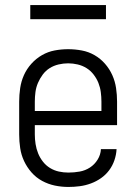

<svg xmlns="http://www.w3.org/2000/svg" viewBox="-20 -733 540 761"><path d="M251 8Q274 8 296.5 5Q319 2 340.5 -6Q362 -14 380.5 -27Q399 -40 412.5 -58Q426 -76 433.5 -98Q441 -120 442 -142H380Q379 -120 367 -100.5Q355 -81 336.5 -69Q318 -57 296 -53Q274 -49 251 -49Q232 -49 213.5 -53Q195 -57 178.5 -67Q162 -77 150 -92.5Q138 -108 131 -125.5Q124 -143 121 -162Q118 -181 118 -200V-237H444V-330Q444 -357 440 -384Q436 -411 425 -435.5Q414 -460 396 -480.5Q378 -501 354.5 -514.5Q331 -528 304 -533Q277 -538 250 -538Q223 -538 196.5 -533Q170 -528 146.5 -514.5Q123 -501 104.5 -480.5Q86 -460 75 -435.5Q64 -411 60 -384Q56 -357 56 -330V-200Q56 -173 60 -146Q64 -119 75.5 -94.5Q87 -70 105 -49.5Q123 -29 147 -16Q171 -3 197.5 2.5Q224 8 251 8ZM118 -293V-330Q118 -349 120.5 -368Q123 -387 130.5 -404.5Q138 -422 149.5 -437.5Q161 -453 177 -463Q193 -473 212 -477.5Q231 -482 250 -482Q269 -482 288 -477.5Q307 -473 323 -463Q339 -453 351 -437.5Q363 -422 370 -404.5Q377 -387 379.5 -368Q382 -349 382 -330V-293ZM400 -657V-713H100V-657Z"/></svg>

Font: Iosevka SS09 Light
Style: Regular
Weight: 300
Monospace: yes
Designer: Belleve Invis
Foundry: Belleve Invis
Version: Version 5.2.1; ttfautohint (v1.8.3)